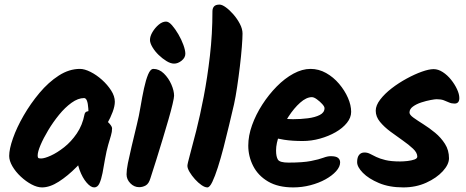

<svg xmlns="http://www.w3.org/2000/svg" viewBox="-20 -828 2031 836"><path d="M480 -385Q480 -366 470.5 -340.5Q461 -315 447.5 -291.5Q434 -268 420 -252.5Q406 -237 397 -237Q381 -237 373.5 -254.5Q366 -272 366 -301Q366 -333 364.5 -355.5Q363 -378 358.5 -389.5Q354 -401 346 -401Q320 -401 291.5 -380.5Q263 -360 237 -328Q211 -296 190 -261Q169 -226 156.5 -196.5Q144 -167 144 -151Q144 -143 146.5 -140.5Q149 -138 159 -138Q174 -138 201.5 -150.5Q229 -163 259.5 -187Q290 -211 314.5 -247Q339 -283 348 -330Q350 -339 357 -342Q364 -345 377 -345Q383 -345 397.5 -336.5Q412 -328 428.5 -315.5Q445 -303 456.5 -290Q468 -277 468 -269Q468 -254 463 -237.5Q458 -221 451 -197Q444 -173 437 -134Q432 -103 426.5 -75Q421 -47 413 -29.5Q405 -12 390 -12Q375 -12 357 -33Q339 -54 326.5 -88Q314 -122 314 -162Q314 -200 323 -239Q332 -278 354 -312L439 -260Q418 -225 385 -182.5Q352 -140 313.5 -101Q275 -62 236 -37Q197 -12 163 -12Q142 -12 117.5 -25Q93 -38 70.5 -59Q48 -80 34 -104Q20 -128 20 -149Q20 -179 36.5 -226Q53 -273 83 -325Q113 -377 152 -423.5Q191 -470 236 -499Q281 -528 328 -528Q348 -528 374 -515Q400 -502 424 -480.5Q448 -459 464 -434Q480 -409 480 -385Z M648 -528Q673 -528 693.5 -508Q714 -488 726 -460.5Q738 -433 738 -411Q738 -403 731.5 -375Q725 -347 713.5 -307.5Q702 -268 688.5 -223Q675 -178 661 -133.5Q647 -89 635 -52Q628 -28 614.5 -20.5Q601 -13 586 -13Q564 -13 547.5 -30Q531 -47 531 -69Q531 -88 537 -118Q543 -148 553 -190Q563 -232 576 -286Q585 -322 592 -364Q599 -406 607 -443Q615 -480 625 -504Q635 -528 648 -528ZM787 -594Q787 -577 771 -564Q755 -551 738 -551Q723 -551 705 -562Q687 -573 670.5 -589Q654 -605 643.5 -623Q633 -641 633 -654Q633 -670 644 -688.5Q655 -707 671 -720.5Q687 -734 703 -734Q715 -734 729 -718Q743 -702 756.5 -679Q770 -656 778.5 -632.5Q787 -609 787 -594Z M999 -374Q989 -332 977.5 -283Q966 -234 953.5 -186Q941 -138 928.5 -99Q916 -60 904.5 -36Q893 -12 883 -12Q872 -12 857.5 -22Q843 -32 829 -47.5Q815 -63 805.5 -79Q796 -95 796 -106Q796 -114 807 -154Q818 -194 834.5 -259Q851 -324 867 -407Q883 -490 894 -585Q905 -680 905 -779Q905 -792 912 -800Q919 -808 936 -808Q947 -808 963.5 -796Q980 -784 996.5 -765Q1013 -746 1024.5 -724Q1036 -702 1036 -682Q1036 -662 1033 -623.5Q1030 -585 1024.5 -539Q1019 -493 1012.5 -449.5Q1006 -406 999 -374Z M1332 -528Q1368 -528 1400 -510Q1432 -492 1456.5 -463Q1481 -434 1495 -402Q1509 -370 1509 -341Q1509 -316 1490.5 -293Q1472 -270 1441.5 -252.5Q1411 -235 1373.5 -224.5Q1336 -214 1298 -214Q1252 -214 1217 -219.5Q1182 -225 1161 -232L1172 -318Q1186 -315 1210.5 -312Q1235 -309 1256 -309Q1289 -309 1320.5 -313Q1352 -317 1372.5 -327.5Q1393 -338 1393 -357Q1393 -364 1383 -375Q1373 -386 1360 -395.5Q1347 -405 1338 -405Q1314 -405 1287 -381Q1260 -357 1236 -320Q1212 -283 1197 -243.5Q1182 -204 1182 -173Q1182 -146 1190 -133Q1198 -120 1236 -120Q1299 -120 1334 -127Q1369 -134 1387.5 -141Q1406 -148 1420 -148Q1443 -148 1452 -140.5Q1461 -133 1461 -121Q1461 -102 1443.5 -82.5Q1426 -63 1397 -47Q1368 -31 1331.5 -21.5Q1295 -12 1257 -12Q1191 -12 1147.5 -37.5Q1104 -63 1082.5 -105Q1061 -147 1061 -194Q1061 -237 1077.5 -283Q1094 -329 1122 -372.5Q1150 -416 1185 -451.5Q1220 -487 1258 -507.5Q1296 -528 1332 -528Z M1980 -401Q1980 -377 1959 -377Q1946 -377 1935 -382Q1924 -387 1912 -391.5Q1900 -396 1881 -396Q1874 -396 1855 -392.5Q1836 -389 1814.5 -382Q1793 -375 1778 -364Q1763 -353 1763 -338Q1763 -328 1780.5 -315.5Q1798 -303 1823.5 -287Q1849 -271 1874.5 -250Q1900 -229 1917.5 -201.5Q1935 -174 1935 -139Q1935 -112 1908 -82.5Q1881 -53 1836 -32.5Q1791 -12 1736 -12Q1675 -12 1630 -31Q1585 -50 1560 -75.5Q1535 -101 1535 -122Q1535 -143 1543.5 -153.5Q1552 -164 1567 -164Q1580 -164 1591.5 -158Q1603 -152 1618.5 -144.5Q1634 -137 1658.5 -131Q1683 -125 1722 -125Q1737 -125 1754.5 -127Q1772 -129 1784.5 -133.5Q1797 -138 1797 -146Q1797 -163 1778.5 -180.5Q1760 -198 1733.5 -216.5Q1707 -235 1680 -255Q1653 -275 1634.5 -297.5Q1616 -320 1616 -346Q1616 -369 1635.5 -394.5Q1655 -420 1685.5 -443.5Q1716 -467 1751 -486Q1786 -505 1817 -516Q1848 -527 1868 -527Q1888 -527 1908 -514Q1928 -501 1944 -481Q1960 -461 1970 -439.5Q1980 -418 1980 -401Z"/></svg>

Font: Kalam Variable Light
Style: Regular
Weight: 300
Designer: Lipi Raval, Jonny Pinhorn
Foundry: Indian Type Foundry
Version: Version 3.000